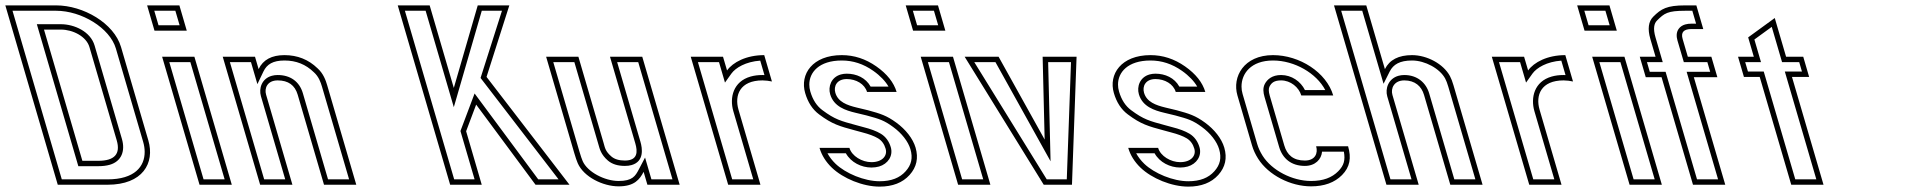

<svg xmlns="http://www.w3.org/2000/svg" viewBox="-172 -687 7090 714"><path d="M36.6 -667H-152.2L42.8 0H227.8C358.8 0 404.3 -80.5 379.6 -165L278.1 -512C252.2 -600.7 137.9 -667 36.6 -667ZM262.1 -165C276.9 -114.3 253.9 -89 193.1 -89H134.3L-8.4 -577H54.1C99.3 -577 149.1 -551.4 160.6 -512ZM36.6 -647C131.2 -647 236.5 -583.3 259 -506.4L360.4 -159.4C364.1 -146.6 366 -134.2 366 -122.5C366.3 -68.1 329 -20 227.8 -20H57.8L-125.5 -647ZM281.3 -170.6 179.8 -517.6C164.7 -569.5 104.9 -597 54.1 -597H-35L119.3 -69H193.1C209.2 -69 223.6 -70.6 236.4 -74.3C280.2 -87.1 294.4 -125.9 281.3 -170.6Z M570 0H690L550.9 -476H430.9ZM402.5 -573H522.5L495.1 -667H375.1ZM585 -20 457.6 -456H535.9L663.4 -20ZM417.5 -593 401.7 -647H480.1L495.9 -593Z M1008.8 -433C975.1 -465.7 934.1 -482 885.8 -482C838.3 -482 806.2 -464.7 789.7 -430L776.3 -476H656.3L795.4 0H915.4L817.5 -335C810.3 -359.5 822.5 -388 860.7 -388C899.9 -388 924.6 -370.3 935 -335L1032.9 0H1152.9L1044.7 -370C1039.5 -387.8 1030.5 -413.8 1008.8 -433ZM995.2 -418.3C1012.9 -402.6 1020.5 -381.6 1025.5 -364.4L1126.2 -20H1047.9L954.2 -340.6C941.4 -384.2 907.1 -408 860.7 -408C853 -408 845.8 -407.1 839 -405.2C801.2 -394.8 790 -357.9 798.3 -329.4L888.7 -20H810.4L682.9 -456H761.3L785.2 -374.1L807.8 -421.4C820.5 -448 843.3 -462 885.8 -462C929.4 -462 965 -447.6 995.2 -418.3Z M1819.5 0H1945.8L1637.3 -401L1722.1 -667H1604.6L1515.6 -360L1425.8 -667H1307.1L1502 0H1619.5L1561.4 -199L1598.7 -298ZM1829.6 -20 1592.9 -339.4 1540.3 -199.8 1592.9 -20H1517L1333.7 -647H1410.8L1515.6 -288.4L1619.6 -647H1694.7L1615.1 -397.1L1905.2 -20Z M2221.5 -48 2235.5 0H2355.5L2216.4 -476H2096.4L2190.5 -154C2199.3 -124 2200.9 -90 2151.7 -90C2130 -90 2113.4 -95 2101.7 -105C2079 -124.4 2077.7 -137.9 2073 -154L1978.9 -476H1858.9L1963.5 -118C1968.4 -101.3 1972.7 -88.7 1976.5 -80C1998.7 -29.1 2070.2 6 2128.5 6C2187.8 6 2206.8 -20.1 2221.5 -48ZM2203.8 -57.3C2190.7 -32.3 2179.9 -14 2128.5 -14C2076.3 -14 2012.5 -47.5 1994.8 -88C1991.6 -95.3 1987.5 -107.4 1982.7 -123.6L1885.5 -456H1963.9L2053.8 -148.4C2057.9 -134.3 2062.4 -112.4 2088.7 -89.8C2105.2 -75.7 2127.2 -70 2151.7 -70C2160.9 -70 2169.3 -71 2176.9 -73.2C2224.3 -86.8 2216.8 -135.4 2209.7 -159.6L2123 -456H2201.4L2328.8 -20H2250.5L2226.8 -101.1Z M2698.6 -384 2670 -482C2603.2 -482 2553.4 -455.4 2531.7 -425L2516.7 -476H2396.7L2535.9 0H2655.9L2574.3 -279C2558.6 -332.7 2579.5 -388 2663.7 -388C2675.2 -388 2687.7 -386.3 2698.6 -384ZM2670.8 -407.8C2668 -408 2666.1 -408 2663.7 -408C2647.2 -408 2632.4 -406.1 2619.2 -402.3C2554.6 -383.9 2540.4 -323.9 2555.1 -273.4L2629.2 -20H2550.9L2423.4 -456H2501.8L2524 -379.9L2547.9 -413.4C2563.4 -435 2601.6 -457.8 2655.1 -461.5Z M3068.6 -84C3033.7 -84 2995.7 -106.5 2986.8 -137H2875.6C2883.6 -109.7 2898.9 -85.2 2921.4 -63.5C2963.1 -23.5 3036.6 7 3098.9 7C3147.3 7 3184.5 -7.5 3210.6 -36.5C3236.7 -65.5 3244.1 -99.3 3232.8 -138C3222.8 -172.1 3195.8 -205.7 3161.2 -231C3125.2 -257.3 3102.5 -264.3 3055.9 -277L3014.2 -287C2977.7 -295.8 2944.3 -308 2934.4 -342C2927.4 -366.1 2939.8 -393 2977 -393C3011.3 -393 3043.6 -374.7 3052.3 -345H3162.3C3151.9 -380.3 3126.8 -412 3087 -440C3047.1 -468 3004.3 -482 2958.5 -482C2849.2 -482 2801.8 -410.8 2822.2 -341C2832.3 -306.3 2849.6 -279.8 2874.2 -261.5C2922.8 -225.1 2949.5 -217.7 3007.8 -202L3033.6 -195C3059.7 -188.3 3079.6 -180.8 3093.3 -172.5C3107 -164.2 3116.4 -151.3 3121.4 -134C3129.1 -108 3109.1 -84 3068.6 -84ZM3068.6 -64C3078.7 -64 3088.1 -65.3 3096.8 -67.7C3130 -77.3 3150.1 -107.3 3140.6 -139.6C3134.4 -160.8 3122 -178.5 3103.7 -189.6C3087.4 -199.5 3065.6 -207.5 3038.7 -214.3L3013 -221.3C2954.3 -237.2 2932.8 -242.7 2886.1 -277.5C2865.5 -292.9 2850.6 -315.2 2841.4 -346.6C2838.8 -355.4 2837.6 -364.1 2837.6 -372.5C2837.5 -417.5 2873.3 -462 2958.5 -462C3000.1 -462 3038.6 -449.5 3075.5 -423.6C3102 -405 3121.2 -384.2 3132.1 -365H3065.6C3047.6 -397.8 3012.5 -413 2977 -413C2969.3 -413 2962 -412.1 2955.2 -410.2C2918.7 -400.1 2906.9 -364.7 2915.2 -336.4C2928.7 -290.2 2973.4 -276.2 3009.6 -267.6L3050.9 -257.6C3098.8 -244.6 3115.4 -239.7 3149.4 -214.8C3181.4 -191.5 3205.3 -160.7 3213.6 -132.4C3223.2 -99.6 3217.4 -74 3195.7 -49.9C3174.1 -25.8 3143.3 -13 3098.9 -13C3042.5 -13 2972.7 -42.1 2935.3 -77.9C2922.5 -90.2 2912.5 -103.5 2905.2 -117H2973.6C2992.4 -83 3031.3 -64 3068.6 -64Z M3391 0H3511L3371.9 -476H3251.9ZM3223.5 -573H3343.5L3316.1 -667H3196.1ZM3406 -20 3278.6 -456H3356.9L3484.4 -20ZM3238.5 -593 3222.7 -647H3301.1L3316.9 -593Z M3709.4 0H3814.4L3831.5 -476H3705.3L3712.8 -168L3541.5 -476H3415.3ZM3720.6 -20 3451.1 -456H3529.8L3734.8 -87.3L3725.8 -456H3810.8L3795.1 -20Z M4216.6 -84C4181.7 -84 4143.7 -106.5 4134.8 -137H4023.6C4031.6 -109.7 4046.9 -85.2 4069.4 -63.5C4111.1 -23.5 4184.6 7 4246.9 7C4295.3 7 4332.5 -7.5 4358.6 -36.5C4384.7 -65.5 4392.1 -99.3 4380.8 -138C4370.8 -172.1 4343.8 -205.7 4309.2 -231C4273.2 -257.3 4250.5 -264.3 4203.9 -277L4162.2 -287C4125.7 -295.8 4092.3 -308 4082.4 -342C4075.4 -366.1 4087.8 -393 4125 -393C4159.3 -393 4191.6 -374.7 4200.3 -345H4310.3C4299.9 -380.3 4274.8 -412 4235 -440C4195.1 -468 4152.3 -482 4106.5 -482C3997.2 -482 3949.8 -410.8 3970.2 -341C3980.3 -306.3 3997.6 -279.8 4022.2 -261.5C4070.8 -225.1 4097.5 -217.7 4155.8 -202L4181.6 -195C4207.7 -188.3 4227.6 -180.8 4241.3 -172.5C4255 -164.2 4264.4 -151.3 4269.4 -134C4277.1 -108 4257.1 -84 4216.6 -84ZM4216.6 -64C4226.7 -64 4236.1 -65.3 4244.8 -67.7C4278 -77.3 4298.1 -107.3 4288.6 -139.6C4282.4 -160.8 4270 -178.5 4251.7 -189.6C4235.4 -199.5 4213.6 -207.5 4186.7 -214.3L4161 -221.3C4102.3 -237.2 4080.8 -242.7 4034.1 -277.5C4013.5 -292.9 3998.6 -315.2 3989.4 -346.6C3986.8 -355.4 3985.6 -364.1 3985.6 -372.5C3985.5 -417.5 4021.3 -462 4106.5 -462C4148.1 -462 4186.6 -449.5 4223.5 -423.6C4250 -405 4269.2 -384.2 4280.1 -365H4213.6C4195.6 -397.8 4160.5 -413 4125 -413C4117.3 -413 4110 -412.1 4103.2 -410.2C4066.7 -400.1 4054.9 -364.7 4063.2 -336.4C4076.7 -290.2 4121.4 -276.2 4157.6 -267.6L4198.9 -257.6C4246.8 -244.6 4263.4 -239.7 4297.4 -214.8C4329.4 -191.5 4353.3 -160.7 4361.6 -132.4C4371.2 -99.6 4365.4 -74 4343.7 -49.9C4322.1 -25.8 4291.3 -13 4246.9 -13C4190.5 -13 4120.7 -42.1 4083.3 -77.9C4070.5 -90.2 4060.5 -103.5 4053.2 -117H4121.6C4140.4 -83 4179.3 -64 4216.6 -64Z M4680.4 -90C4637.2 -90 4614.2 -111.1 4604 -146L4549.7 -332C4545.4 -346.7 4545.2 -357.8 4549.2 -365.5C4555.8 -378 4565.3 -388 4592 -388C4627.4 -388 4658.2 -362.5 4667.2 -332H4785.9C4760.8 -418 4660.7 -482 4562.1 -482C4453.3 -482 4409.4 -401.2 4429.7 -332L4484 -146C4488.9 -129.3 4496.4 -113 4506.5 -97C4545.1 -35.9 4627 6 4703.5 6C4752.6 6 4791 -8 4818.7 -36C4848.2 -65.9 4853.8 -99.8 4841.2 -143H4722.4C4729.8 -117.8 4719.4 -90 4680.4 -90ZM4680.4 -70C4719.2 -70 4742 -94.5 4744.4 -123H4825.5C4831.3 -91.5 4825.7 -71.6 4804.5 -50.1C4781.3 -26.6 4748.9 -14 4703.5 -14C4633.6 -14 4557.7 -53.4 4523.4 -107.7C4514.2 -122.3 4507.5 -136.9 4503.2 -151.6L4448.9 -337.6C4446.2 -346.6 4444.9 -355.9 4444.9 -365C4444.7 -413.1 4479.8 -462 4562.1 -462C4642.5 -462 4723.8 -414.4 4756.4 -352H4680.8C4664.9 -384.2 4631.3 -408 4592 -408C4559 -408 4540.6 -392.1 4531.5 -374.8C4523.7 -359.7 4525.6 -343 4530.5 -326.4L4584.8 -140.4C4597.1 -98.5 4628.9 -70 4680.4 -70Z M5079.1 -482C5029.1 -482 4995.4 -464.7 4978.1 -430L4908.8 -667H4788.8L4983.8 0H5103.8L5006.1 -334C4999 -358.4 5012.1 -388 5050.3 -388C5089.8 -388 5114.1 -366.6 5123.6 -334L5221.3 0H5341.3L5233.1 -370C5229 -384 5224.7 -395.3 5220 -404C5195.7 -449.6 5134.3 -482 5079.1 -482ZM5079.1 -462C5127.5 -462 5182.5 -432 5202.4 -394.6C5206.1 -387.7 5210.1 -377.5 5213.9 -364.4L5314.6 -20H5236.3L5142.8 -339.6C5131.1 -379.6 5098.4 -408 5050.3 -408C5042.7 -408 5035.4 -407.1 5028.7 -405.2C4990.8 -394.6 4978.5 -357.4 4986.9 -328.4L5077.1 -20H4998.8L4815.5 -647H4893.8L4973.1 -375.5L4995.9 -421C5009.2 -447.5 5033.7 -462 5079.1 -462Z M5677.6 -384 5649 -482C5582.2 -482 5532.4 -455.4 5510.7 -425L5495.7 -476H5375.7L5514.9 0H5634.9L5553.3 -279C5537.6 -332.7 5558.5 -388 5642.7 -388C5654.2 -388 5666.7 -386.3 5677.6 -384ZM5649.8 -407.8C5647 -408 5645.1 -408 5642.7 -408C5626.2 -408 5611.4 -406.1 5598.2 -402.3C5533.6 -383.9 5519.4 -323.9 5534.1 -273.4L5608.2 -20H5529.9L5402.4 -456H5480.8L5503 -379.9L5526.9 -413.4C5542.4 -435 5580.6 -457.8 5634.1 -461.5Z M5888 0H6008L5868.9 -476H5748.9ZM5720.5 -573H5840.5L5813.1 -667H5693.1ZM5903 -20 5775.6 -456H5853.9L5981.4 -20ZM5735.5 -593 5719.7 -647H5798.1L5813.9 -593Z M6123.8 0H6243.8L6126.9 -400H6214.4L6192.1 -476H6104.6L6085.3 -542C6078.1 -566.7 6089.1 -579 6118.3 -579H6162L6136.3 -667H6095.1C6026.4 -667 6005.4 -654.2 5976.1 -625C5958 -607 5954.4 -579.3 5965.3 -542L5984.6 -476H5925.9L5948.1 -400H6006.9ZM6138.8 -20 6021.9 -420H5963.1L5952.6 -456H6011.3L5984.5 -547.6C5974.5 -581.9 5979.4 -600.1 5990.2 -610.8C6017.1 -637.6 6029.2 -647 6095.1 -647H6121.3L6135.3 -599H6118.3C6109.9 -599 6102.2 -598.2 6094.8 -596.1C6085.6 -593.4 6076.5 -588.2 6070.4 -579.5C6061.1 -566.2 6062.1 -550.3 6066.1 -536.4L6089.7 -456H6177.2L6187.7 -420H6100.2L6217.1 -20Z M6489.2 0H6609.2L6491.9 -401H6555.7L6533.8 -476H6470L6427.9 -620L6329 -548L6350 -476H6291.3L6313.2 -401H6371.9ZM6504.2 -20 6386.9 -421H6328.2L6317.9 -456H6376.7L6352.1 -540.1L6416.7 -587.1L6455 -456H6518.8L6529 -421H6465.3L6582.5 -20Z"/></svg>

Font: Din Kursivschrift
Style: BreitLeftGho
Weight: 400
Version: Version 1.089